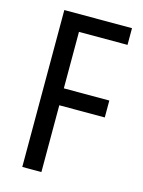

<svg xmlns="http://www.w3.org/2000/svg" viewBox="-110 -779 627 844"><g transform="rotate(15 203.5 -357.0)"><path d="M163 0H76V-714H384V-638H163V-381H370V-304H163Z"/></g></svg>

Font: Avrile Sans Condensed
Style: Regular
Weight: 400
Width: 3
Designer: Monotype Design Team
Foundry: Monotype Imaging Inc.
Version: Version 2.001;September 10, 2019;FontCreator 11.5.0.2425 64-